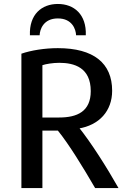

<svg xmlns="http://www.w3.org/2000/svg" viewBox="-20 -945 641 969"><path d="M272 -925C354 -925 417 -872 413 -767H364C363 -796 345 -852 272 -852C199 -852 181 -796 180 -767H131C127 -872 190 -925 272 -925ZM578 4H460C399 -101 328 -217 272 -286H194V4H88V-674C137 -691 206 -702 272 -702C453 -702 546 -626 546 -487C546 -385 481 -313 375 -296V-306C440 -225 518 -102 578 4ZM438 -485C438 -604 355 -628 279 -628C247 -628 211 -622 194 -616V-352H279C369 -352 438 -382 438 -485Z"/></svg>

Font: Repo Medium
Style: Regular
Weight: 500
Designer: Stefan Peev
Foundry: Context Ltd
Version: Version 1.502